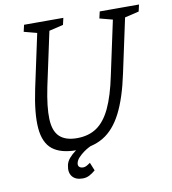

<svg xmlns="http://www.w3.org/2000/svg" viewBox="-89 -744 874 977"><g transform="rotate(-10 347.5 -256.0)"><path d="M554 -336Q528 -212 489 -136Q450 -60 393 -26Q336 8 254 8Q172 8 129.5 -26Q87 -60 80.5 -136Q74 -212 100 -336H163Q142 -234 144.5 -171.5Q147 -109 177.5 -80.5Q208 -52 267 -52Q327 -52 369 -80.5Q411 -109 440.5 -171.5Q470 -234 491 -336ZM562 -667H625L554 -336H491ZM163 -336H100L171 -667H234ZM101 -667H181L169 -612L93 -632ZM492 -667H572L560 -612L484 -632ZM603 -612 615 -667H695L687 -632ZM212 -612 224 -667H304L296 -632ZM327 0Q327 0 316 5.5Q305 11 290.5 21.5Q276 32 263 45.5Q250 59 247 75Q245 87 252 93.5Q259 100 272 100Q283 100 296 91.5Q309 83 309 83L326 125Q311 138 295 146.5Q279 155 260 155Q223 155 206 133.5Q189 112 197 75Q201 56 215.5 39.5Q230 23 247.5 10.5Q265 -2 277.5 -9Q290 -16 290 -16Z"/></g></svg>

Font: Epunda Slab Light
Style: Italic
Weight: 300
Italic angle: -12°
Designer: Simon Atzbach
Foundry: typofactur
Version: Version 1.102